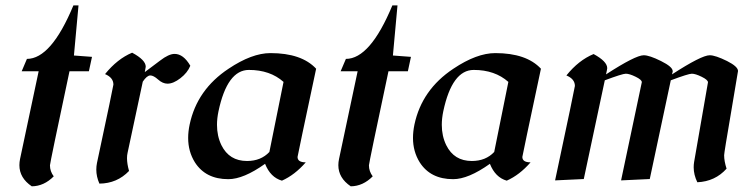

<svg xmlns="http://www.w3.org/2000/svg" viewBox="-20 -649 2730 696"><path d="M95.2 26.4Q50.3 -3.9 50.3 -50.3Q50.3 -61 52.7 -72.8L120.1 -390.6H58.6L77.6 -435.5Q165.5 -435.5 246.1 -629.4H264.6L248 -447.8L313.5 -442.9L302.2 -390.6H231.9Q161.1 -57.6 161.1 -49.8Q161.1 -27.8 174.8 -9.8Q139.6 25.9 95.2 26.4Z M340.3 16.6Q329.1 -8.8 329.1 -34.2Q329.1 -46.4 331.5 -58.1Q391.1 -337.4 391.1 -342.3Q391.1 -367.7 360.8 -380.4Q405.3 -435.5 459 -458Q508.3 -431.6 508.3 -407.2Q508.3 -404.8 504.9 -387.7L560.1 -429.2Q591.8 -453.6 612.8 -453.6Q645 -453.6 669.9 -410.6Q659.7 -385.3 634 -365.5Q608.4 -345.7 587.4 -345.7Q569.8 -345.7 553.2 -360.6Q536.6 -375.5 524.9 -375.5Q512.7 -375.5 497.6 -353L442.4 -94.7Q440.4 -85.9 440.4 -75.7Q440.4 -55.2 447.8 -29.3Q404.3 16.1 340.3 16.6Z M1002 5.9Q960.4 -5.9 940.9 -55.2Q862.8 0.5 807.6 0.5Q725.6 0.5 686.5 -60.5Q662.1 -99.6 662.1 -148.9Q662.1 -172.4 667.5 -197.8Q694.3 -324.2 808.6 -399.9Q893.1 -456.5 960.4 -456.5Q1073.2 -456.5 1126 -399.9Q1058.6 -83.5 1058.6 -80.1Q1058.6 -60.5 1088.4 -60.5Q1048.3 -14.6 1002 5.9ZM875.5 -65.4Q925.8 -65.4 956.5 -98.1L1007.8 -352.1Q959 -395.5 882.3 -395.5Q803.7 -395.5 772 -245.6Q766.6 -219.7 766.6 -196.3Q766.6 -155.8 782.7 -122.6Q811 -65.4 875.5 -65.4Z M1251.5 26.4Q1206.5 -3.9 1206.5 -50.3Q1206.5 -61 1209 -72.8L1276.4 -390.6H1214.8L1233.9 -435.5Q1321.8 -435.5 1402.3 -629.4H1420.9L1404.3 -447.8L1469.7 -442.9L1458.5 -390.6H1388.2Q1317.4 -57.6 1317.4 -49.8Q1317.4 -27.8 1331.1 -9.8Q1295.9 25.9 1251.5 26.4Z M1816.9 5.9Q1775.4 -5.9 1755.9 -55.2Q1677.7 0.5 1622.6 0.5Q1540.5 0.5 1501.5 -60.5Q1477.1 -99.6 1477.1 -148.9Q1477.1 -172.4 1482.4 -197.8Q1509.3 -324.2 1623.5 -399.9Q1708 -456.5 1775.4 -456.5Q1888.2 -456.5 1940.9 -399.9Q1873.5 -83.5 1873.5 -80.1Q1873.5 -60.5 1903.3 -60.5Q1863.3 -14.6 1816.9 5.9ZM1690.4 -65.4Q1740.7 -65.4 1771.5 -98.1L1822.8 -352.1Q1773.9 -395.5 1697.3 -395.5Q1618.7 -395.5 1586.9 -245.6Q1581.5 -219.7 1581.5 -196.3Q1581.5 -155.8 1597.7 -122.6Q1626 -65.4 1690.4 -65.4Z M2507.8 11.7Q2494.6 -15.6 2494.6 -42.5Q2494.6 -52.2 2496.1 -61.5L2546.4 -350.6Q2546.4 -359.4 2523.7 -370.6Q2501 -381.8 2487.8 -381.8Q2475.6 -381.8 2411.6 -357.9L2335.4 0L2231.4 4.9L2306.6 -351.1Q2306.6 -359.9 2284.2 -370.8Q2261.7 -381.8 2248.5 -381.8Q2236.3 -381.8 2172.4 -357.9L2096.2 0L1992.2 4.9Q2064 -332.5 2064 -337.4Q2064 -362.8 2033.2 -375.5Q2077.6 -430.7 2131.8 -453.1Q2181.2 -426.3 2181.2 -401.9Q2181.2 -398.9 2176.8 -379.4Q2283.7 -448.7 2313.5 -448.7Q2334 -448.7 2376.2 -427.7Q2418.5 -406.7 2418.5 -391.1V-389.2L2416 -379.4Q2522.9 -448.7 2552.7 -448.7Q2573.2 -448.7 2615.7 -427.7Q2655.3 -407.7 2655.3 -391.6L2630.9 -246.1Q2605 -95.2 2605 -86.4Q2605 -64.9 2613.8 -37.6Q2572.3 8.8 2507.8 11.7Z"/></svg>

Font: Balgruf
Style: Italic
Weight: 500
Italic angle: -12°
Designer: Paul James Miller
Foundry: High-Logic / Made with FontCreator
Version: Version 1.201;March 28, 2021;FontCreator 13.0.0.2683 64-bit